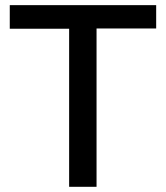

<svg xmlns="http://www.w3.org/2000/svg" viewBox="-20 -719 640 739"><path d="M351.6 0H246.1V-608.4H17.6V-699.2H581.1V-609.4H351.6Z"/></svg>

Font: Druckschrift BY WOK
Style: Medium
Weight: 400
Version: Version 001.000